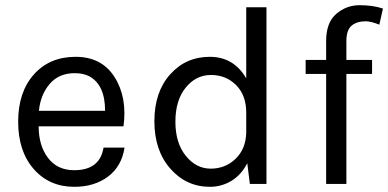

<svg xmlns="http://www.w3.org/2000/svg" viewBox="-20 -709 1496 740"><path d="M266 -53Q365 -53 379 -140H460Q449 -68 396.5 -28.5Q344 11 266 11Q170 11 110 -57.5Q50 -126 50 -240Q50 -354 110.5 -422Q171 -490 271.5 -490Q372 -490 421.5 -412Q471 -334 456 -222H129Q129 -148 165 -100.5Q201 -53 266 -53ZM324 -415Q301 -427 268 -427Q207 -427 171.5 -385.5Q136 -344 130 -282H385Q385 -382 324 -415Z M929 -407V-681H1007V0H943L933 -80Q910 -35 872 -12Q834 11 789 11Q698 11 636.5 -59Q575 -129 575 -241.5Q575 -354 635.5 -422Q696 -490 788.5 -490Q881 -490 929 -407ZM929 -197V-275Q929 -342 890 -381Q851 -420 793 -420Q735 -420 695.5 -371Q656 -322 656 -240Q656 -158 696 -108.5Q736 -59 792 -59Q848 -59 887.5 -96.5Q927 -134 929 -197Z M1442 -614Q1409 -627 1390 -627Q1355 -627 1335 -610Q1315 -593 1315 -550V-478H1414V-424H1315V0H1237V-424H1158V-478H1237V-551Q1237 -622 1276 -655.5Q1315 -689 1366 -689Q1417 -689 1456 -676Z"/></svg>

Font: Karla
Style: Regular
Weight: 400
Designer: Jonathan Pinhorn
Version: Version 1.000